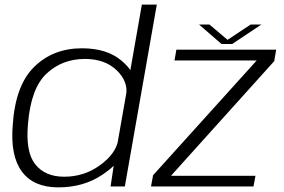

<svg xmlns="http://www.w3.org/2000/svg" viewBox="-20 -805 1228 829"><path d="M457.5 0H519L657 -785H592.5L473.5 -107.5ZM231.5 4Q339.5 4 420 -49.2Q500.5 -102.5 509.5 -152.5L490 -199Q479.5 -140.5 411.2 -91.2Q343 -42 257.5 -42Q174.5 -42 132 -95.8Q89.5 -149.5 101 -271.5Q113.5 -424 181 -487.2Q248.5 -550.5 347 -550.5Q433 -550.5 483.8 -501.5Q534.5 -452.5 524.5 -394L559 -439.5Q568 -489.5 504.8 -543Q441.5 -596.5 334 -596.5Q209 -596.5 127.5 -516.2Q46 -436 35 -265Q24 -132.5 74.5 -64.2Q125 4 231.5 4ZM632 0H1074.5L1083 -46H719.5L720 -48L1164 -541L1172.5 -590.5H741.5L733.5 -544H1088.5L1088 -543.5L641 -48.5ZM936.5 -615H982.5L1108.5 -699H1062L962.5 -633L884.5 -699H839.5Z"/></svg>

Font: Anybody SemiExpanded Light
Style: Italic
Weight: 300
Width: 6
Italic angle: -10°
Version: Version 1.113;gftools[0.9.25]